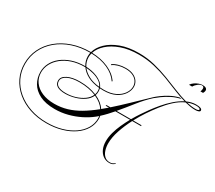

<svg xmlns="http://www.w3.org/2000/svg" viewBox="-265 -1442 2403 2148"><g transform="rotate(30 937.0 -368.0)"><path d="M495 238Q377 238 277.5 204Q178 170 104.5 108Q31 46 -9.5 -37.5Q-50 -121 -50 -220Q-50 -323 -7 -411Q36 -499 114 -564Q192 -629 297.5 -665Q403 -701 527 -701Q530 -701 532 -701Q550 -768 611 -827.5Q672 -887 771.5 -924Q871 -961 1005 -961Q1111 -961 1208.5 -937Q1306 -913 1396 -878.5Q1486 -844 1569 -810Q1652 -776 1729 -755Q1757 -768 1786 -775Q1815 -782 1845 -782Q1924 -782 1924 -749Q1924 -737 1907.5 -730Q1891 -723 1864 -723Q1831 -723 1797.5 -728.5Q1764 -734 1730 -743Q1664 -713 1606 -659.5Q1548 -606 1497.5 -541Q1447 -476 1405 -413Q1383 -380 1362.5 -345.5Q1342 -311 1323 -275H1431V-264H1317Q1270 -174 1239.5 -83Q1209 8 1209 85Q1209 132 1222 172.5Q1235 213 1261.5 237.5Q1288 262 1328 262Q1368 262 1393 235L1395 244Q1370 271 1328 271Q1283 271 1248 246.5Q1213 222 1193.5 178.5Q1174 135 1174 78Q1174 24 1190 -34.5Q1206 -93 1232.5 -151.5Q1259 -210 1289 -264H1100Q1071 -230 1040.5 -197.5Q1010 -165 978 -136Q982 -117 982 -98Q982 -26 945.5 35Q909 96 843 141.5Q777 187 688 212.5Q599 238 495 238ZM973 -264 979 -275H1029Q1106 -343 1194 -427.5Q1282 -512 1387 -612Q1406 -630 1444 -658.5Q1482 -687 1534 -715Q1586 -743 1646 -758L1672 -753Q1608 -740 1553 -711.5Q1498 -683 1457 -653Q1416 -623 1393 -603Q1320 -537 1251 -449Q1182 -361 1109 -275H1295Q1328 -332 1360.5 -380Q1393 -428 1417 -461Q1453 -511 1499.5 -566Q1546 -621 1600 -669Q1654 -717 1714 -748Q1639 -769 1559.5 -802Q1480 -835 1393.5 -868Q1307 -901 1212 -923Q1117 -945 1013 -945Q884 -945 786.5 -910Q689 -875 628 -819.5Q567 -764 547 -701Q667 -697 760.5 -655.5Q854 -614 904 -540L897 -533Q848 -606 756.5 -647Q665 -688 544 -691Q537 -665 537 -640Q537 -582 569 -533Q601 -532 638 -525Q675 -518 711 -503.5Q747 -489 775 -466Q803 -443 817 -410Q840 -408 865 -408Q953 -408 1012.5 -437.5Q1072 -467 1102.5 -511.5Q1133 -556 1133 -601Q1133 -636 1114.5 -666Q1096 -696 1057.5 -714.5Q1019 -733 960 -733Q912 -733 870.5 -721Q829 -709 801 -688L793 -695Q823 -718 867 -730.5Q911 -743 960 -743Q1022 -743 1062.5 -723Q1103 -703 1123 -671.5Q1143 -640 1143 -603Q1143 -555 1111.5 -507.5Q1080 -460 1018 -429Q956 -398 864 -398Q841 -398 820 -400Q826 -381 826 -360Q826 -335 818 -312Q906 -272 949 -207Q981 -233 1017 -264ZM1852 -771Q1825 -771 1798.5 -765.5Q1772 -760 1747 -750Q1776 -743 1804.5 -739Q1833 -735 1861 -735Q1905 -735 1905 -752Q1905 -760 1891 -765.5Q1877 -771 1852 -771ZM-40 -220Q-40 -123 0 -41Q40 41 112 101Q184 161 281.5 194.5Q379 228 495 228Q597 228 684 203.5Q771 179 835.5 135Q900 91 936 31.5Q972 -28 972 -98Q972 -113 970 -128Q955 -115 940 -103Q885 -59 814 -23.5Q743 12 662.5 33Q582 54 497 54Q379 54 302.5 15.5Q226 -23 189 -87Q152 -151 152 -228Q152 -288 180 -343Q208 -398 261 -440.5Q314 -483 388.5 -508Q463 -533 556 -533Q524 -585 524 -645Q524 -668 529 -691H527Q405 -691 301.5 -656Q198 -621 121.5 -557.5Q45 -494 2.5 -408Q-40 -322 -40 -220ZM162 -228Q162 -158 199.5 -105.5Q237 -53 304.5 -24Q372 5 463 5Q548 5 625.5 -18Q703 -41 780 -86.5Q857 -132 941 -200Q900 -264 814 -302Q794 -256 747 -223Q700 -190 639 -172Q578 -154 516 -153Q372 -153 372 -243Q372 -293 433 -324Q494 -355 592 -355Q653 -355 707.5 -345Q762 -335 808 -316Q816 -338 816 -362Q816 -382 810 -400Q719 -409 657.5 -442Q596 -475 563 -523Q559 -523 556 -523Q466 -523 393.5 -499Q321 -475 269.5 -433.5Q218 -392 190 -339Q162 -286 162 -228ZM576 -522Q608 -480 665 -449.5Q722 -419 806 -411Q789 -449 751 -472.5Q713 -496 666 -508Q619 -520 576 -522ZM382 -243Q382 -163 516 -163Q577 -163 636 -181Q695 -199 740 -231Q785 -263 804 -307Q760 -325 706 -335Q652 -345 592 -345Q498 -345 440 -316.5Q382 -288 382 -243ZM1705 -933H1664Q1678 -955 1701.5 -971.5Q1725 -988 1751.5 -997.5Q1778 -1007 1800 -1007Q1829 -1007 1843.5 -997Q1858 -987 1858 -971Q1858 -961 1854.5 -951.5Q1851 -942 1846 -933H1812Q1816 -942 1818.5 -951.5Q1821 -961 1821 -971Q1821 -1000 1795 -1000Q1773 -1000 1746.5 -980Q1720 -960 1705 -933Z"/></g></svg>

Font: Ballet 16pt
Style: Regular
Weight: 400
Designer: Maximiliano R. Sproviero
Foundry: Omnibus-Type
Version: Version 1.100; ttfautohint (v1.8.3)